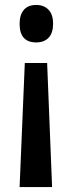

<svg xmlns="http://www.w3.org/2000/svg" viewBox="-20 -563 291 774"><path d="M194 -467Q194 -430 176 -411Q158 -392 126 -392Q59 -392 59 -467Q59 -503 76 -523Q93 -543 126 -543Q157 -543 175.5 -524Q194 -505 194 -467ZM80 -309H170L190 191H59Z"/></svg>

Font: Noto Sans Malayalam ExtraCondensed SemiBold
Style: Regular
Weight: 600
Width: 2
Designer: Jelle Bosma - Monotype Design Team
Foundry: Monotype Imaging Inc.
Version: Version 2.104; ttfautohint (v1.8.4.7-5d5b)